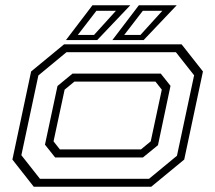

<svg xmlns="http://www.w3.org/2000/svg" viewBox="-20 -708 816 728"><path d="M108 0 27 -103 98 -437 223 -540H668.5L749.5 -437L678.5 -103L553.5 0ZM131.5 -30H545L651 -117.5L716 -422.5L647 -510H232L125.5 -422L61 -119.5ZM189 -111 150.5 -159.5 198 -382 255 -429H589.5L626.5 -382.5L579 -157.5L522 -111ZM207 -141.5H514.5L551.5 -172L593.5 -368L569.5 -398.5H262L225 -368L183 -172ZM406 -556 506.5 -688H650L524.5 -556ZM230 -556 330.5 -688H474L348.5 -556ZM275 -575.5H336.5L419.5 -667H345.5ZM451 -575.5H512.5L595.5 -667H521.5Z"/></svg>

Font: Tourney Expanded Light
Style: Italic
Weight: 300
Width: 7
Italic angle: -12°
Designer: Tyler Finck
Foundry: Etcetera Type Co
Version: Version 1.010; ttfautohint (v1.8.3)